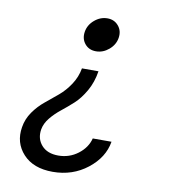

<svg xmlns="http://www.w3.org/2000/svg" viewBox="-81 -610 762 858"><g transform="rotate(10 300.0 -181.0)"><path d="M339 -300Q331 -249 308 -209Q285 -169 258 -144.5Q231 -120 204.5 -99Q178 -78 157.5 -53Q137 -28 132 0Q125 43 151 72.5Q177 102 227 102Q277 102 316 72.5Q355 43 366 0H451Q439 73 372 125.5Q305 178 215 178Q127 178 80.5 127.5Q34 77 46 5Q52 -33 74.5 -65Q97 -97 126 -120.5Q155 -144 183.5 -168Q212 -192 234.5 -226Q257 -260 264 -300ZM338 -540Q369 -540 388 -517.5Q407 -495 402 -463Q397 -431 370.5 -408.5Q344 -386 312 -386Q280 -386 261.5 -408.5Q243 -431 248 -463Q253 -495 279.5 -517.5Q306 -540 338 -540Z"/></g></svg>

Font: CommitMono
Style: Italic
Weight: 400
Monospace: yes
Designer: Eigil Nikolajsen
Foundry: Eigil Nikolajsen
Version: Version 1.143